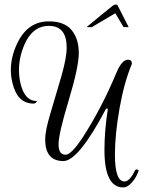

<svg xmlns="http://www.w3.org/2000/svg" viewBox="-20 -713 654 850"><path d="M501.6 -687.2 549.6 -592.8H527.2L490.4 -654.4L386.4 -592.8H363.2Q440 -656.8 478.4 -687.2Q485.6 -692.8 492.4 -692.8Q499.2 -692.8 501.6 -687.2ZM488.8 -28.8Q488.8 90.4 531.2 90.4Q553.6 90.4 576.8 43.2Q580.8 35.2 587.2 37.2Q593.6 39.2 593.6 42Q593.6 44.8 585.6 62.4Q577.6 80 560.4 98.4Q543.2 116.8 525.6 116.8Q442.4 116.8 442.4 -48.8Q442.4 -135.2 457.6 -232H449.6Q327.2 0 260.8 0Q180 0 180 -96Q180 -134.4 203.6 -212.4Q227.2 -290.4 251.2 -373.6Q275.2 -456.8 275.2 -502.4Q275.2 -598.4 196.8 -598.4Q124 -598.4 88 -515.2Q64 -459.2 64 -403.2Q64 -376 69.6 -348.8Q87.2 -265.6 144 -265.6Q138.4 -254.4 128.8 -254.4Q56.8 -254.4 35.2 -345.6Q28 -374.4 28 -403.2Q28 -464.8 59.2 -527.2Q105.6 -618.4 196 -618.4Q265.6 -618.4 297.2 -579.6Q328.8 -540.8 328.8 -478.8Q328.8 -416.8 284 -268.4Q239.2 -120 239.2 -74Q239.2 -28 270.4 -28Q296 -28 347.2 -106.4Q431.2 -236.8 494.4 -388.8Q519.2 -448.8 546.4 -448.8Q564 -448.8 564 -430.4Q529.6 -348.8 509.2 -233.2Q488.8 -117.6 488.8 -28.8Z"/></svg>

Font: Euphoria Script
Style: Regular
Weight: 400
Designer: Sabrina Mariela Lopez
Foundry: Sabrina Mariela Lopez
Version: Version 1.002